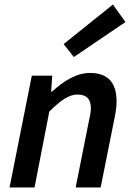

<svg xmlns="http://www.w3.org/2000/svg" viewBox="-20 -825 580 845"><path d="M22 0H132L197 -334C249 -386 286 -409 320 -409C361 -409 380 -389 380 -348C380 -333 377 -319 372 -296L313 0H423L485 -310C490 -336 493 -356 493 -379C493 -458 458 -504 376 -504C315 -504 259 -467 209 -422H205L210 -492H120ZM305 -574 532 -728 477 -805 260 -631Z"/></svg>

Font: Source Sans Pro Semibold
Style: Italic
Weight: 600
Italic angle: -11°
Designer: Paul D. Hunt
Foundry: Adobe Systems Incorporated
Version: Version 3.006;hotconv 1.0.111;makeotfexe 2.5.65597